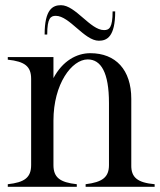

<svg xmlns="http://www.w3.org/2000/svg" viewBox="-20 -720 616 740"><path d="M486 -84V-339C486 -451 426 -515 328 -515C275 -515 221 -485 186 -419V-500H10V-490C76 -483 100 -464 100 -416V-84C100 -36 75 -17 10 -10V0H276V-10C211 -17 186 -36 186 -84V-255C186 -397 257 -491 318 -491C369 -491 400 -441 400 -323V-84C400 -37 375 -18 310 -10V0H576V-10C510 -16 485 -36 486 -84ZM195 -659C248 -659 305 -563 361 -563C392 -563 424 -578 424 -676H414C414 -613 401 -604 381 -604C328 -604 271 -700 215 -700C184 -700 152 -685 152 -587H162C162 -650 175 -659 195 -659Z"/></svg>

Font: Sprat Condesed
Style: Regular
Weight: 400
Width: 3
Designer: Ethan Nakache
Foundry: Collletttivo
Version: Version 2.000;Glyphs 3.2 (3217)